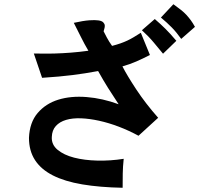

<svg xmlns="http://www.w3.org/2000/svg" viewBox="-20 -811 1040 908"><path d="M651 -668 712 -721Q727 -708 739 -697Q751 -686 762 -675Q773 -664 785.5 -650.5Q798 -637 814 -618L751 -557Q732 -580 707.5 -609.5Q683 -639 651 -668ZM646 -656 689 -551Q654 -533 624 -520Q594 -507 559 -497Q581 -454 624.5 -388Q668 -322 728 -254L635 -169Q589 -194 541.5 -212Q494 -230 448.5 -240Q403 -250 363 -251.5Q323 -253 292.5 -244Q262 -235 244 -215Q226 -195 225 -163Q223 -127 252.5 -102.5Q282 -78 330.5 -65.5Q379 -53 440.5 -51.5Q502 -50 565 -60Q561 -22 560.5 9.5Q560 41 560 77Q452 75 369 61Q286 47 230 18.5Q174 -10 145.5 -54Q117 -98 117 -159Q120 -232 158 -276.5Q196 -321 255.5 -339.5Q315 -358 390 -352Q465 -346 541 -318Q513 -360 490.5 -396Q468 -432 444 -475Q412 -469 383 -464.5Q354 -460 323 -456Q292 -452 257.5 -449Q223 -446 179 -443L140 -558Q155 -558 181 -557.5Q207 -557 241 -558Q275 -559 314.5 -562Q354 -565 398 -571Q379 -603 362.5 -636.5Q346 -670 329 -703Q374 -713 402 -715Q430 -717 446 -714.5Q462 -712 468.5 -705Q475 -698 475.5 -690.5Q476 -683 473.5 -675.5Q471 -668 470 -663Q487 -629 496.5 -614Q506 -599 510 -594Q533 -600 550 -606Q567 -612 582 -619Q597 -626 612 -635Q627 -644 646 -656ZM741 -728 800 -791Q821 -776 836 -764Q851 -752 862 -740Q873 -728 882.5 -715Q892 -702 902 -684L837 -627Q815 -658 792.5 -681Q770 -704 741 -728Z"/></svg>

Font: D2Coding
Style: Bold
Weight: 700
Monospace: yes
Designer: Yong-Rak Park; Jeong-Hwan Yoon; Sang-Min Lee;
Foundry: NHN Corporation
Version: Version 1.3.2; Build 20180524